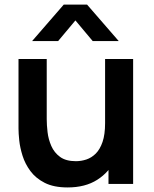

<svg xmlns="http://www.w3.org/2000/svg" viewBox="-20 -795 666 830"><path d="M272.3 15.3Q212.6 15.3 173.5 -4.5Q134.5 -24.3 111.5 -55.5Q88.5 -86.6 77.5 -121.6Q66.5 -156.7 63.2 -188Q60 -219.2 60 -238.5V-540H182V-279.8Q182 -254.8 185.6 -223.8Q189.2 -192.8 201.8 -164Q214.4 -135.2 239.7 -116.7Q264.9 -98.2 308.2 -98.2Q331 -98.2 353.5 -105.6Q375.9 -113.1 394.1 -131.2Q412.2 -149.3 423.3 -181.5Q434.3 -213.6 434.3 -262.5L505.8 -231.8Q505.8 -163.1 479.1 -107Q452.3 -50.8 400.4 -17.8Q348.5 15.3 272.3 15.3ZM555.5 0H449V-167.5H434.3V-540H555.5ZM231.3 -617.5H118.8L255.5 -775H356.5L493.2 -617.5H380.7L306 -706.7Z"/></svg>

Font: Manrope Variable Light
Style: Regular
Weight: 200
Designer: Mikhail Sharanda
Foundry: Mikhail Sharanda
Version: Version 4.505